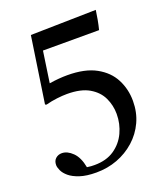

<svg xmlns="http://www.w3.org/2000/svg" viewBox="-139 -716 825 952"><g transform="rotate(-20 273.5 -240.5)"><path d="M133 -613 478 -620Q475 -597 470 -570Q465 -543 459 -520H163L139 -356Q164 -360 188 -362Q212 -364 234 -364Q327 -364 385 -332Q443 -300 470 -247.5Q497 -195 497 -133Q497 -73 474 -23Q451 27 410 63.5Q369 100 317 119.5Q265 139 206 139Q154 139 119.5 127.5Q85 116 65.5 99.5Q46 83 38 65.5Q30 48 30 36Q30 14 43.5 2Q57 -10 76 -10Q105 -10 132.5 17Q160 44 170 98Q182 100 191.5 100.5Q201 101 210 101Q272 101 314 72.5Q356 44 377.5 -2Q399 -48 399 -100Q399 -145 380 -185.5Q361 -226 317.5 -251.5Q274 -277 201 -277Q178 -277 148 -273.5Q118 -270 88 -262L81 -265Z"/></g></svg>

Font: Tiro Devanagari Hindi
Style: Regular
Weight: 400
Designer: Devanagari: John Hudson & Fiona Ross. Latin: John Hudson.
Foundry: Tiro Typeworks Ltd.
Version: Version 1.52